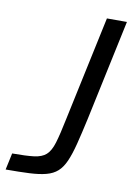

<svg xmlns="http://www.w3.org/2000/svg" viewBox="-98 -741 561 794"><g transform="rotate(10 182.5 -344.0)"><path d="M-18 0 -3 -70Q55 -70 88 -74Q121 -78 139 -94Q157 -110 168 -146.5Q179 -183 192 -247L286 -688H370L280 -265Q266 -201 254.5 -156Q243 -111 230 -81.5Q217 -52 198.5 -35.5Q180 -19 151.5 -11.5Q123 -4 82 -2Q41 0 -18 0Z"/></g></svg>

Font: Saira SemiExpanded
Style: Italic
Weight: 400
Width: 6
Italic angle: -12°
Designer: Hector Gatti with collaboration of the Omnibus-Type team
Foundry: Omnibus-Type
Version: Version 1.101